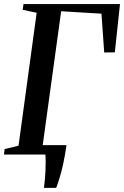

<svg xmlns="http://www.w3.org/2000/svg" viewBox="-20 -763 613 948"><path d="M197 164.5Q199.5 147 201.5 125.2Q203.5 103.5 204.5 80.8Q205.5 58 205.5 37Q205.5 16 204 0L164 -46.5H308.5Q300.5 7.5 291.8 47.2Q283 87 274.2 115.2Q265.5 143.5 257.5 164.5ZM-0.5 0 3 -27 71.5 -43.5 161 -700 92 -714.5 96 -743H572.5L547 -504.5L494.5 -504L481 -695.5L282 -707.5L190.5 -43.5L301.5 -27L298.5 0Z"/></svg>

Font: Merriweather 96pt Medium
Style: Italic
Weight: 500
Italic angle: -7.8°
Version: Version 2.101